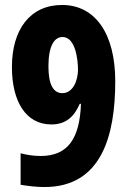

<svg xmlns="http://www.w3.org/2000/svg" viewBox="-20 -743 517 773"><path d="M444 -416C444 -608 363 -723 230 -723C101 -723 28 -624 28 -473C28 -333 85 -242 187 -242C243 -242 278 -271 301 -325H306C301 -185 253 -115 144 -115C117 -115 88 -119 63 -126V1C93 6 127 10 159 10C389 10 444 -197 444 -416ZM232 -594C284 -594 294 -502 294 -462C294 -423 276 -368 231 -368C194 -368 175 -404 175 -476C175 -557 198 -594 232 -594Z"/></svg>

Font: Noto Sans Gujarati UI ExtraCondensed ExtraBold
Style: Regular
Weight: 800
Width: 2
Designer: Jelle Bosma - Monotype Design Team, Universal Thirst
Foundry: Monotype Imaging Inc.
Version: Version 2.106